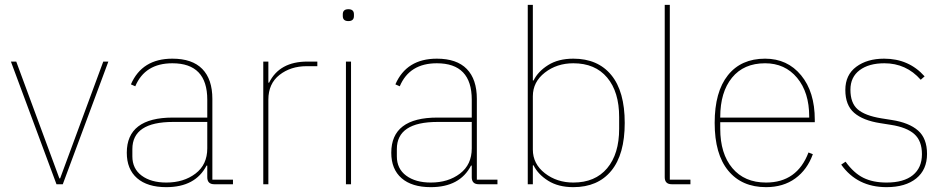

<svg xmlns="http://www.w3.org/2000/svg" viewBox="-20 -760 3903 792"><path d="M213 0 25 -506H47L225 -24H228L406 -506H427L239 0Z M941 0H864Q835 0 835 -29V-77H832Q786 12 666 12Q588 12 545.5 -25Q503 -62 503 -130Q503 -275 693 -275H835V-349Q835 -499 691 -499Q578 -499 538 -404L520 -412Q566 -518 691 -518Q773 -518 814.5 -475.5Q856 -433 856 -352V-19H941ZM666 -7Q738 -7 786.5 -44Q835 -81 835 -148V-257H694Q526 -257 526 -145V-115Q526 -64 564.5 -35.5Q603 -7 666 -7Z M1087 0H1066V-506H1087V-419H1090Q1133 -506 1248 -506H1289V-487H1245Q1179 -487 1133 -451Q1087 -415 1087 -349Z M1394 -694V-701Q1394 -722 1417 -722Q1440 -722 1440 -701V-694Q1440 -673 1417 -673Q1394 -673 1394 -694ZM1407 0V-506H1428V0Z M2032 0H1955Q1926 0 1926 -29V-77H1923Q1877 12 1757 12Q1679 12 1636.5 -25Q1594 -62 1594 -130Q1594 -275 1784 -275H1926V-349Q1926 -499 1782 -499Q1669 -499 1629 -404L1611 -412Q1657 -518 1782 -518Q1864 -518 1905.5 -475.5Q1947 -433 1947 -352V-19H2032ZM1757 -7Q1829 -7 1877.5 -44Q1926 -81 1926 -148V-257H1785Q1617 -257 1617 -145V-115Q1617 -64 1655.5 -35.5Q1694 -7 1757 -7Z M2157 0V-740H2178V-428H2181Q2199 -465 2241 -491.5Q2283 -518 2345 -518Q2446 -518 2501.5 -450.5Q2557 -383 2557 -253Q2557 -123 2501.5 -55.5Q2446 12 2345 12Q2283 12 2241 -14.5Q2199 -41 2181 -78H2178V0ZM2345 -7Q2435 -7 2484.5 -66Q2534 -125 2534 -229V-277Q2534 -381 2484.5 -440Q2435 -499 2345 -499Q2277 -499 2227.5 -460.5Q2178 -422 2178 -363V-143Q2178 -84 2227.5 -45.5Q2277 -7 2345 -7Z M2828 0H2751Q2722 0 2722 -29V-740H2743V-19H2828Z M3140 12Q3040 12 2984 -56Q2928 -124 2928 -253Q2928 -381 2982.5 -449.5Q3037 -518 3136 -518Q3228 -518 3284.5 -449.5Q3341 -381 3341 -266V-256H2951V-229Q2951 -126 3001 -66.5Q3051 -7 3140 -7Q3268 -7 3315 -131L3333 -124Q3310 -60 3260.5 -24Q3211 12 3140 12ZM3136 -499Q3048 -499 2999.5 -439.5Q2951 -380 2951 -277V-275H3318V-279Q3318 -379 3268 -439Q3218 -499 3136 -499Z M3637 12Q3516 12 3450 -81L3468 -93Q3502 -46 3541.5 -26.5Q3581 -7 3637 -7Q3708 -7 3745.5 -37.5Q3783 -68 3783 -124Q3783 -179 3751.5 -207Q3720 -235 3655 -245L3611 -252Q3540 -263 3503.5 -294.5Q3467 -326 3467 -389Q3467 -451 3512 -484.5Q3557 -518 3627 -518Q3729 -518 3794 -445L3778 -431Q3718 -499 3628 -499Q3564 -499 3526 -470.5Q3488 -442 3488 -390Q3488 -335 3518 -309Q3548 -283 3615 -272L3659 -265Q3730 -254 3767 -221.5Q3804 -189 3804 -125Q3804 -60 3759.5 -24Q3715 12 3637 12Z"/></svg>

Font: IBM Plex Sans Thin
Style: Regular
Weight: 100
Designer: Mike Abbink, Paul van der Laan, Pieter van Rosmalen
Foundry: Bold Monday
Version: Version 3.0